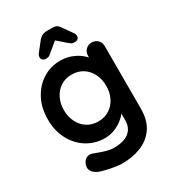

<svg xmlns="http://www.w3.org/2000/svg" viewBox="-221 -868 1076 1190"><g transform="rotate(-30 316.5 -273.0)"><path d="M282 -545Q324 -545 359 -532Q394 -519 419.5 -499Q445 -479 459.5 -458.5Q474 -438 474 -424L448 -411V-484Q448 -510 465 -527.5Q482 -545 508 -545Q534 -545 551 -528Q568 -511 568 -484V-39Q568 48 530.5 100.5Q493 153 432 176.5Q371 200 301 200Q281 200 249 195Q217 190 188 183Q159 176 144 170Q114 157 102.5 137.5Q91 118 98 96Q107 67 127 56.5Q147 46 169 54Q179 57 202 66Q225 75 252.5 82.5Q280 90 301 90Q376 90 412 60Q448 30 448 -23V-110L460 -101Q460 -88 446.5 -69.5Q433 -51 409.5 -33Q386 -15 354 -2.5Q322 10 286 10Q215 10 158 -25.5Q101 -61 68 -123.5Q35 -186 35 -267Q35 -349 68 -411.5Q101 -474 157 -509.5Q213 -545 282 -545ZM301 -435Q256 -435 222 -413Q188 -391 169 -353Q150 -315 150 -267Q150 -220 169 -182Q188 -144 222 -122Q256 -100 301 -100Q347 -100 381 -122Q415 -144 434 -182Q453 -220 453 -267Q453 -315 434 -353Q415 -391 381 -413Q347 -435 301 -435ZM288 -697 339 -687 262 -623Q249 -612 240.5 -605.5Q232 -599 213 -599Q200 -599 191.5 -606.5Q183 -614 183 -624Q183 -632 185 -638.5Q187 -645 195 -655L244 -717Q267 -746 305 -746H341Q361 -746 372.5 -740Q384 -734 395 -717L439 -655Q447 -645 449 -638.5Q451 -632 451 -624Q451 -614 443 -606.5Q435 -599 421 -599Q402 -599 394 -605.5Q386 -612 372 -623Z"/></g></svg>

Font: Quicksand Variable Light
Style: Regular
Weight: 300
Designer: Andrew Paglinawan
Foundry: Andrew Paglinawan
Version: Version 3.004